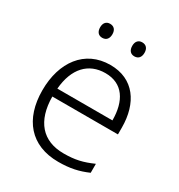

<svg xmlns="http://www.w3.org/2000/svg" viewBox="-173 -836 898 963"><g transform="rotate(30 276.0 -355.0)"><path d="M150 -680C150 -654 163 -639 185 -639C208 -639 221 -654 221 -680C221 -705 208 -720 185 -720C163 -720 150 -705 150 -680ZM336 -680C336 -654 349 -639 371 -639C394 -639 407 -654 407 -680C407 -705 394 -720 371 -720C349 -720 336 -705 336 -680ZM290 -542C142 -542 57 -424 57 -262C57 -95 145 10 305 10C373 10 421 -1 474 -24V-76C415 -50 373 -40 307 -40C185 -40 117 -118 116 -259H496V-298C496 -440 426 -542 290 -542ZM289 -494C390 -494 437 -418 437 -306H118C128 -427 191 -494 289 -494Z"/></g></svg>

Font: Noto Sans Gujarati UI Light
Style: Regular
Weight: 300
Designer: Jelle Bosma - Monotype Design Team, Universal Thirst
Foundry: Monotype Imaging Inc.
Version: Version 2.106